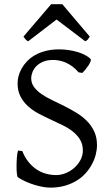

<svg xmlns="http://www.w3.org/2000/svg" viewBox="-20 -860 516 895"><path d="M432.1 -184.1Q432.1 -162.1 426.3 -139.2Q420.4 -116.2 408.4 -94Q396.5 -71.8 378.7 -52Q360.8 -32.2 336.7 -17.6Q312.5 -2.9 282 5.9Q251.5 14.6 214.8 14.6Q198.7 14.6 179.7 11.2Q160.6 7.8 140.6 1.7Q120.6 -4.4 100.8 -13.2Q81.1 -22 64 -33.2Q60.5 -35.2 58.8 -49.8Q57.1 -64.5 57.1 -84.2Q57.1 -104 58.6 -124.5Q60.1 -145 64 -158.2L84 -155.8Q95.2 -127 112.1 -106Q128.9 -85 149.4 -71Q169.9 -57.1 193.6 -50.5Q217.3 -43.9 242.2 -43.9Q264.2 -43.9 286.4 -53Q308.6 -62 326.2 -77.6Q343.8 -93.3 355 -114Q366.2 -134.8 366.2 -158.2Q366.2 -188 353 -209.5Q339.8 -231 318.6 -247.6Q297.4 -264.2 270 -277.3Q242.7 -290.5 214.1 -303.7Q185.5 -316.9 158.2 -331.5Q130.9 -346.2 109.6 -365.7Q88.4 -385.3 75.2 -410.9Q62 -436.5 62 -472.2Q62 -487.3 66.4 -504.9Q70.8 -522.5 80.6 -540Q90.3 -557.6 105.7 -574Q121.1 -590.3 142.8 -602.8Q164.6 -615.2 192.9 -622.6Q221.2 -629.9 256.8 -629.9Q278.8 -629.9 301 -626.5Q323.2 -623 342.5 -617.2Q361.8 -611.3 377.4 -603Q393.1 -594.7 401.9 -585Q405.3 -582 402.1 -573.5Q398.9 -564.9 392.3 -554.9Q385.7 -544.9 377.7 -535.2Q369.6 -525.4 363.8 -520L346.2 -522.9Q332.5 -539.1 317.6 -550Q302.7 -561 287.4 -567.9Q272 -574.7 256.8 -577.6Q241.7 -580.6 228 -580.6Q200.7 -580.6 181.4 -572.5Q162.1 -564.5 149.7 -551.8Q137.2 -539.1 131.3 -523.9Q125.5 -508.8 125.5 -495.1Q125.5 -472.2 138.7 -454.3Q151.9 -436.5 173.3 -421.6Q194.8 -406.7 222.4 -393.6Q250 -380.4 278.8 -366Q307.6 -351.6 335.2 -335Q362.8 -318.4 384.3 -296.9Q405.8 -275.4 418.9 -247.8Q432.1 -220.2 432.1 -184.1ZM398.4 -689.5Q392.6 -680.2 389.2 -675.8Q385.7 -671.4 377.4 -667.5L243.7 -769L111.3 -667.5Q107.4 -669.4 104.7 -671.4Q102.1 -673.3 99.9 -675.8Q97.7 -678.2 95.2 -681.6Q92.8 -685.1 89.4 -689.5L218.3 -840.3H270.5Z"/></svg>

Font: Gentium Plus
Style: Regular
Weight: 400
Designer: J. Victor Gaultney, Annie Olsen, Iska Routamaa
Foundry: SIL International
Version: Version 1.510